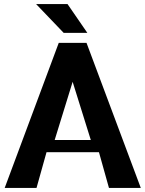

<svg xmlns="http://www.w3.org/2000/svg" viewBox="-20 -921 712 941"><path d="M3 0H159L208 -175H465L514 0H670L404 -711H268ZM157 -901 292 -760H408L311 -901ZM248 -235 336 -520 425 -235Z"/></svg>

Font: Aerodynamic
Style: Regular
Weight: 500
Designer: Google
Version: Version 2.000980; 2014